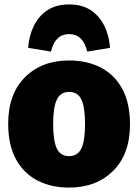

<svg xmlns="http://www.w3.org/2000/svg" viewBox="-20 -827 624 867"><path d="M292 20Q211 20 149 -12Q87 -44 52 -108Q17 -172 17 -268Q17 -403 93 -478.5Q169 -554 292 -554Q373 -554 435 -522Q497 -490 532 -426Q567 -362 567 -266Q567 -131 491 -55.5Q415 20 292 20ZM292 -122Q331 -122 347.5 -157Q364 -192 364 -266Q364 -341 348 -376.5Q332 -412 292 -412Q253 -412 236.5 -377Q220 -342 220 -268Q220 -193 236 -157.5Q252 -122 292 -122ZM374 -594Q355 -673 292 -673Q229 -673 210 -594L107 -611Q111 -665 132.5 -709.5Q154 -754 193.5 -780.5Q233 -807 292 -807Q351 -807 390.5 -780.5Q430 -754 451.5 -709.5Q473 -665 477 -611Z"/></svg>

Font: Trujillo Black
Style: Regular
Weight: 900
Designer: Fira Sans original fonts by bBox Type GmbH, Carrois Corporate GbR, & Edenspiekermann AG / Changes by Cristiano Sobral
Foundry: Fira Sans original fonts by bBox Type GmbH, Carrois Corporate GbR, & Edenspiekermann AG / Changes by Cristiano Sobral
Version: Version 4.301;July 28, 2020;FontCreator 13.0.0.2655 64-bit